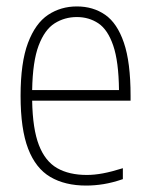

<svg xmlns="http://www.w3.org/2000/svg" viewBox="-20 -568 464 597"><path d="M248 9Q182 9 136.5 -17.8Q91 -44.5 67.5 -105.5Q44 -166.5 44 -270Q44 -373.5 67 -434.5Q90 -495.5 129.5 -521.8Q169 -548 219 -548Q269.5 -548 307 -522Q344.5 -496 365.2 -435.2Q386 -374.5 386 -270V-255H80Q81.5 -167 101 -116.8Q120.5 -66.5 157.8 -45.2Q195 -24 250 -24Q273.5 -24 300.2 -29Q327 -34 362 -45V-11Q330 0 302.2 4.5Q274.5 9 248 9ZM219 -515Q181 -515 150 -495.5Q119 -476 100.2 -426.5Q81.5 -377 80 -288H350Q349 -377 332 -426.5Q315 -476 285.8 -495.5Q256.5 -515 219 -515Z"/></svg>

Font: Encode Sans Condensed Thin
Style: Regular
Weight: 100
Width: 3
Designer: Multiple Designers
Foundry: Impallari Type
Version: Version 3.000; ttfautohint (v1.8.3) -l 8 -r 50 -G 200 -x 14 